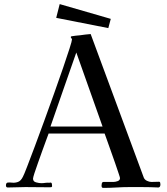

<svg xmlns="http://www.w3.org/2000/svg" viewBox="-20 -914 814 936"><path d="M480 -297Q448 -387 416 -477.5Q384 -568 352 -658Q321 -568 289 -478Q257 -388 226 -297ZM762 -15Q762 -2 753 0Q733 -1 712 -1.5Q691 -2 671 -2Q640 -2 609.5 -2Q579 -2 548 0Q532 1 515.5 1.5Q499 2 483 2Q478 2 476.5 -1.5Q475 -5 475 -9L476 -17Q476 -20 478 -23.5Q480 -27 484 -27H533Q542 -27 553.5 -31Q565 -35 565 -46Q565 -49 558 -69.5Q551 -90 541 -119.5Q531 -149 520 -179Q509 -209 501 -232.5Q493 -256 490 -263H217Q214 -254 205 -230.5Q196 -207 185.5 -177Q175 -147 164.5 -118Q154 -89 147.5 -68.5Q141 -48 141 -43Q141 -29 156 -25Q171 -21 181 -21Q191 -21 200.5 -22.5Q210 -24 220 -23Q222 -24 226 -24Q232 -24 233 -17Q234 -10 234 -6Q233 -2 229.5 -1.5Q226 -1 222 -1Q193 -1 163 -1.5Q133 -2 104 -2Q82 -2 61 -1Q40 0 18 0Q9 0 9 -10Q9 -23 18 -24Q27 -25 40 -23.5Q53 -22 67.5 -27Q82 -32 92 -53Q97 -62 112 -101Q127 -140 149 -198.5Q171 -257 195.5 -324.5Q220 -392 244 -459Q268 -526 287.5 -583Q307 -640 319 -677.5Q331 -715 331 -722Q331 -724 328 -727.5Q325 -731 325 -732Q325 -736 328 -737Q338 -739 349 -740Q360 -741 370 -742Q383 -744 396 -745.5Q409 -747 422 -748L681 -48Q685 -38 696.5 -32.5Q708 -27 718 -27Q727 -27 736.5 -27.5Q746 -28 756 -28Q760 -28 761 -23Q762 -18 762 -15ZM520 -822 508 -777 254 -827 271 -894Z"/></svg>

Font: Kaisei Opti
Style: Regular
Weight: 400
Designer: Font-Kai, 金井和夫
Foundry: KAZUO KANAI
Version: Version 5.003